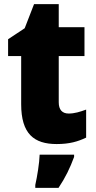

<svg xmlns="http://www.w3.org/2000/svg" viewBox="-20 -684 461 925"><path d="M311 -137C280 -137 263 -155 263 -191V-414H387V-553H263V-664H144L99 -548L19 -495V-414H82V-182C82 -39 144 10 253 10C315 10 355 -2 395 -21V-156C365 -145 339 -137 311 -137ZM337 72V61H171C170 100 159 168 150 207V221H262C296 170 317 126 337 72Z"/></svg>

Font: Noto Sans Thai SemCond Blk
Style: Regular
Weight: 900
Width: 4
Designer: Monotype Design Team
Foundry: Monotype Imaging Inc.
Version: Version 2.002